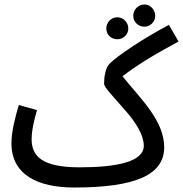

<svg xmlns="http://www.w3.org/2000/svg" viewBox="-20 -815 816 856"><path d="M624 -696C650 -696 672 -718 672 -744C672 -772 650 -795 624 -795C596 -795 574 -772 574 -744C574 -718 596 -696 624 -696ZM503 -640C530 -640 552 -661 552 -688C552 -715 530 -738 503 -738C475 -738 454 -715 454 -688C454 -661 475 -640 503 -640ZM310 21C581 21 712 -34 712 -158C712 -277 609 -372 526 -475C587 -522 666 -571 776 -630L733 -704C626 -648 500 -565 467 -529C451 -513 444 -474 444 -443C444 -424 482 -389 552 -307C590 -261 621 -210 621 -165C621 -94 501 -69 335 -69C165 -69 121 -120 121 -195C121 -237 136 -294 145 -324L64 -347C49 -297 31 -230 31 -176C31 -34 152 21 310 21Z"/></svg>

Font: Noto Sans Arabic ExtCond Med
Style: Regular
Weight: 500
Width: 2
Designer: Monotype Design Team, Nadine Chahine, Nizar Qandah and Khaled Hosny
Foundry: Monotype Imaging Inc.
Version: Version 2.012